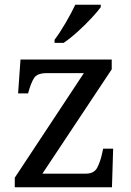

<svg xmlns="http://www.w3.org/2000/svg" viewBox="-20 -786 551 806"><path d="M42 0V-40L332 -479H176Q136 -479 123 -458.5Q110 -438 99 -398L98 -394H56L66 -536H449V-495L158 -57H340Q375 -57 388 -82Q401 -107 408 -139L413 -162H455L450 0ZM209 -619Q231 -648 255.5 -690Q280 -732 296 -766H403V-756Q391 -739 364 -710Q337 -681 305.5 -652.5Q274 -624 247 -606H209Z"/></svg>

Font: NotoSerif-Regular
Style: Regular
Weight: 400
Designer: Monotype Design Team
Foundry: Monotype Imaging Inc.
Version: Version 2.007; ttfautohint (v1.8) -l 8 -r 50 -G 200 -x 14 -D